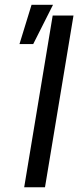

<svg xmlns="http://www.w3.org/2000/svg" viewBox="-20 -793 344 813"><path d="M291.2 -727.3H203.1L82.4 0H170.5ZM62.5 -606.5H120.7L204.5 -772.7H113.6Z"/></svg>

Font: Magic Ui Pro
Style: Italic
Weight: 400
Italic angle: -9.39999°
Designer: Stefan Endress, Andreas Faust
Version: Version 1.000;FEAKit 1.0